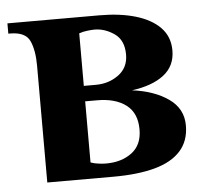

<svg xmlns="http://www.w3.org/2000/svg" viewBox="-42 -514 607 557"><g transform="rotate(-5 261.5 -235.0)"><path d="M74 0V-340Q74 -385 61.5 -412.5Q49 -440 4 -440H-1V-470H267Q327 -470 372.5 -456.5Q418 -443 443.5 -416.5Q469 -390 469 -350Q469 -305 435.5 -279Q402 -253 342 -245Q406 -237 447.5 -208Q489 -179 489 -130Q489 -85 463 -56Q437 -27 387.5 -13.5Q338 0 267 0ZM249 -40Q294 -40 324 -62.5Q354 -85 354 -130Q354 -178 323 -201.5Q292 -225 239 -225H204V-47Q215 -43 228 -41.5Q241 -40 249 -40ZM204 -270H239Q277 -270 305.5 -291Q334 -312 334 -350Q334 -392 306.5 -411Q279 -430 249 -430Q241 -430 228 -428.5Q215 -427 204 -423Z"/></g></svg>

Font: El Messiri
Style: Regular
Weight: 400
Designer: Mohamed Gaber
Foundry: Kief Type Foundry
Version: Version 2.020